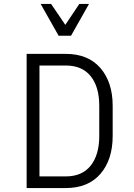

<svg xmlns="http://www.w3.org/2000/svg" viewBox="-20 -953 677 973"><path d="M115 0V-680H313Q427 -680 489 -608Q551 -536 551 -417V-264Q551 -144 489 -72Q427 0 313 0ZM313 -621H180V-59H313Q396 -59 439.5 -113.5Q483 -168 483 -264V-417Q483 -513 439.5 -567Q396 -621 313 -621ZM431 -933 340 -772H277L186 -933H239L311 -827L382 -933Z"/></svg>

Font: Inria Sans Light
Style: Regular
Weight: 300
Designer: Black Foundry Team
Foundry: Black Foundry
Version: Version 1.2; ttfautohint (v1.8.3)